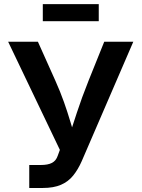

<svg xmlns="http://www.w3.org/2000/svg" viewBox="-20 -935 704 955"><path d="M125.5 0V-114.3H182.1Q218.8 -114.3 238.8 -125Q258.8 -135.7 267.1 -160.2L277.8 -189.5L20.5 -727.5H168.5L254.9 -534.7Q280.3 -478 298.1 -427.5Q315.9 -377 329.8 -330.3Q343.8 -283.7 356.9 -240.2H318.4Q338.4 -301.3 362.3 -374.5Q386.2 -447.8 420.9 -534.7L498.5 -727.5H643.1L386.7 -133.8Q368.2 -91.8 344 -61.8Q319.8 -31.7 283.4 -15.9Q247.1 0 192.4 0ZM471.2 -914.6V-829.6H192.9V-914.6Z"/></svg>

Font: Inter 18pt SemiBold
Style: Regular
Weight: 600
Designer: Rasmus Andersson
Foundry: rsms
Version: Version 4.001;git-66647c0bb